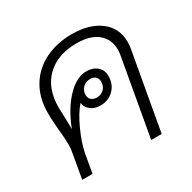

<svg xmlns="http://www.w3.org/2000/svg" viewBox="-134 -721 857 856"><g transform="rotate(-30 294.0 -293.0)"><path d="M537 -431Q537 -415 534 -398L463 0H409L479 -394Q482 -409 482 -422Q482 -477 444 -508.5Q406 -540 336 -540Q238 -540 181 -485Q124 -430 124 -331Q124 -312 126 -272L127 -219Q160 -305 210 -357.5Q260 -410 311 -410Q345 -410 366 -391.5Q387 -373 387 -344Q387 -301 360 -273.5Q333 -246 290 -246Q261 -246 241 -262Q221 -278 219 -301Q188 -266 160.5 -205Q133 -144 124 -97L107 0H54L78 -138Q80 -147 80 -169Q80 -198 75 -243Q74 -254 72 -282.5Q70 -311 70 -333Q70 -413 105 -470Q140 -527 201 -556.5Q262 -586 337 -586Q428 -586 482.5 -544.5Q537 -503 537 -431ZM256 -320Q256 -304 266.5 -294.5Q277 -285 294 -285Q317 -285 331.5 -299.5Q346 -314 346 -338Q346 -353 336 -362.5Q326 -372 310 -372Q287 -372 271.5 -357.5Q256 -343 256 -320Z"/></g></svg>

Font: Sarabun ExtraLight
Style: Italic
Weight: 275
Italic angle: -10°
Designer: Suppakit Chalermlarp | Katatrad Co.,Ltd.
Foundry: Cadson Demak Co.,Ltd.
Version: Version 1.000; ttfautohint (v1.6)